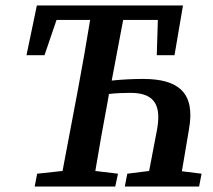

<svg xmlns="http://www.w3.org/2000/svg" viewBox="-20 -683 780 703"><path d="M77 -481H143L187 -610H310C296 -524 281 -438 265 -353L209 -57L116 -47L107 0H402L412 -47L329 -57C343 -141 358 -226 374 -310L379 -339C406 -342 431 -343 458 -343C552 -343 571 -291 554 -203L526 -57L446 -47L437 0H709L718 -47L646 -56L672 -210C696 -344 633 -394 504 -394C468 -394 427 -392 389 -388L431 -610H558L554 -481H619L650 -663H115Z"/></svg>

Font: Source Serif Pro Semibold
Style: Italic
Weight: 600
Italic angle: -12°
Designer: Frank Grießhammer
Foundry: Adobe Systems Incorporated
Version: Version 3.001;hotconv 1.0.111;makeotfexe 2.5.65597